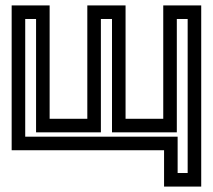

<svg xmlns="http://www.w3.org/2000/svg" viewBox="-20 -529 784 708"><path d="M585 25V134V159H610H697H722V134V-484V-509H697H607H582V-484V-91H443V-484V-509H418H327H302V-484V-91H163V-484V-509H138H48H23V-484V0V25H48H585ZM610 -25H73V-459H113V-66V-41H138H327H352V-66V-459H393V-66V-41H418H607H632V-66V-459H672V109H635V0V-25H610Z"/></svg>

Font: Gamestation DisplayOutline
Style: Regular
Weight: 400
Designer: Jonas Hecksher
Foundry: Jonas Hecksher, Playtypeª, e-types AS
Version: Version 1.003